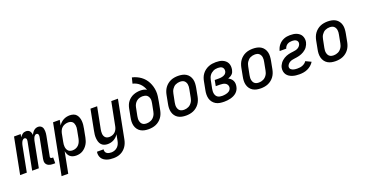

<svg xmlns="http://www.w3.org/2000/svg" viewBox="-54 -1586 5045 2653"><g transform="rotate(-20 2468.0 -259.0)"><path d="M498 12H464Q448 12 432.5 9.5Q417 7 403.5 1Q390 -5 379 -15.5Q368 -26 362.5 -40Q357 -54 357 -70Q357 -86 360 -102L419 -405Q420 -414 420 -423Q420 -432 417 -440Q414 -448 407 -452.5Q400 -457 391 -457Q382 -457 373.5 -451.5Q365 -446 358.5 -438Q352 -430 348.5 -421Q345 -412 341.5 -403Q338 -394 336 -385Q334 -376 332 -367L261 0H163L242 -405Q243 -414 243.5 -423Q244 -432 240.5 -440Q237 -448 230 -452.5Q223 -457 214 -457Q205 -457 196.5 -451.5Q188 -446 181.5 -438Q175 -430 171.5 -421Q168 -412 164.5 -403Q161 -394 159 -385Q157 -376 155 -367L84 0H-14L89 -530H187L178 -486Q186 -497 196 -508Q206 -519 217.5 -527Q229 -535 242 -538.5Q255 -542 268 -542Q284 -542 299 -536Q314 -530 322.5 -518Q331 -506 336 -491.5Q341 -477 341 -461Q350 -477 359.5 -491.5Q369 -506 382.5 -518Q396 -530 412.5 -536Q429 -542 445 -542Q462 -542 477 -535Q492 -528 501.5 -515.5Q511 -503 514.5 -487Q518 -471 519 -454.5Q520 -438 518 -420.5Q516 -403 513 -386L458 -102Q456 -96 456.5 -90.5Q457 -85 461 -81Q465 -77 470 -75Q475 -73 481 -73H498Z M519 210 663 -530H761L746 -453Q760 -474 778.5 -491.5Q797 -509 819 -520.5Q841 -532 864.5 -537Q888 -542 911 -542Q939 -542 964.5 -533.5Q990 -525 1006.5 -506Q1023 -487 1032 -462Q1041 -437 1043 -410.5Q1045 -384 1042.5 -356Q1040 -328 1034 -300L1011 -180Q1006 -156 998.5 -132.5Q991 -109 977.5 -86.5Q964 -64 945.5 -45Q927 -26 904.5 -12.5Q882 1 857 6.5Q832 12 808 12Q783 12 759.5 5Q736 -2 718.5 -17.5Q701 -33 691.5 -54.5Q682 -76 677 -100L617 210ZM786 -73Q809 -73 833 -82Q857 -91 874.5 -109.5Q892 -128 901.5 -150.5Q911 -173 916 -196L939 -316Q943 -333 944 -350Q945 -367 942.5 -383Q940 -399 934 -413.5Q928 -428 916.5 -438Q905 -448 889.5 -452.5Q874 -457 857 -457Q835 -457 812 -450Q789 -443 770 -427.5Q751 -412 740.5 -390.5Q730 -369 725 -347L702 -227Q698 -209 696.5 -191Q695 -173 697 -155.5Q699 -138 705.5 -122.5Q712 -107 723 -95.5Q734 -84 751 -78.5Q768 -73 786 -73Z M1281 222Q1255 222 1230.5 219Q1206 216 1183.5 208Q1161 200 1141.5 186.5Q1122 173 1110 153.5Q1098 134 1093.5 110Q1089 86 1094 60H1191Q1188 78 1194 94.5Q1200 111 1214 120.5Q1228 130 1245 133.5Q1262 137 1280 137Q1303 137 1327.5 128Q1352 119 1370.5 101Q1389 83 1399 60Q1409 37 1413 14L1430 -75Q1418 -55 1400 -38Q1382 -21 1360.5 -9.5Q1339 2 1316.5 7Q1294 12 1272 12Q1244 12 1219.5 3Q1195 -6 1178.5 -25Q1162 -44 1154.5 -69Q1147 -94 1145 -120.5Q1143 -147 1146 -174.5Q1149 -202 1155 -230L1213 -530H1311L1249 -214Q1246 -197 1244.5 -180.5Q1243 -164 1244.5 -148Q1246 -132 1252 -117.5Q1258 -103 1269 -92.5Q1280 -82 1295 -77.5Q1310 -73 1327 -73Q1348 -73 1370 -80.5Q1392 -88 1409.5 -104Q1427 -120 1437 -141Q1447 -162 1451 -183L1519 -530H1617L1508 30Q1503 56 1493.5 81Q1484 106 1468.5 129Q1453 152 1431 171Q1409 190 1383.5 201.5Q1358 213 1332 217.5Q1306 222 1281 222Z M1874 12Q1842 12 1812.5 6Q1783 0 1758 -15Q1733 -30 1716 -54Q1699 -78 1691.5 -106.5Q1684 -135 1685 -166.5Q1686 -198 1693 -230L1716 -350Q1721 -375 1730.5 -399.5Q1740 -424 1757 -446Q1774 -468 1796 -484.5Q1818 -501 1843 -511Q1868 -521 1894 -525.5Q1920 -530 1945 -530Q1970 -530 1994 -525Q2018 -520 2036 -507Q2028 -535 2013 -559Q1998 -583 1978 -602.5Q1958 -622 1932.5 -635.5Q1907 -649 1877 -656L1898 -740Q1932 -733 1964 -718.5Q1996 -704 2023.5 -684Q2051 -664 2073 -638Q2095 -612 2110.5 -581.5Q2126 -551 2135.5 -517.5Q2145 -484 2148 -448Q2151 -412 2146 -374.5Q2141 -337 2134 -300L2111 -180Q2106 -154 2096 -128Q2086 -102 2069.5 -79Q2053 -56 2030 -37.5Q2007 -19 1981 -8Q1955 3 1927.5 7.5Q1900 12 1874 12ZM1876 -73Q1892 -73 1908 -76.5Q1924 -80 1940 -87.5Q1956 -95 1969 -107Q1982 -119 1992 -134Q2002 -149 2007.5 -164.5Q2013 -180 2016 -196L2038 -308Q2041 -325 2042.5 -342Q2044 -359 2040.5 -375Q2037 -391 2029 -405Q2021 -419 2009 -428Q1997 -437 1980.5 -441Q1964 -445 1947 -445Q1924 -445 1901 -438.5Q1878 -432 1858.5 -416Q1839 -400 1827 -378Q1815 -356 1811 -334L1787 -214Q1784 -196 1782.5 -179Q1781 -162 1784 -146Q1787 -130 1794 -115.5Q1801 -101 1813.5 -91Q1826 -81 1842 -77Q1858 -73 1876 -73Z M2424 12Q2392 12 2362.5 6Q2333 0 2308 -15Q2283 -30 2266 -54Q2249 -78 2241.5 -106.5Q2234 -135 2235 -166.5Q2236 -198 2243 -230L2266 -350Q2271 -376 2281 -402Q2291 -428 2307.5 -451Q2324 -474 2347 -492.5Q2370 -511 2395.5 -522Q2421 -533 2448.5 -537.5Q2476 -542 2502 -542Q2534 -542 2564 -536Q2594 -530 2619 -515Q2644 -500 2661 -476Q2678 -452 2685.5 -423.5Q2693 -395 2691.5 -363.5Q2690 -332 2684 -300L2661 -180Q2656 -154 2646 -128Q2636 -102 2619.5 -79Q2603 -56 2580 -37.5Q2557 -19 2531 -8Q2505 3 2477.5 7.5Q2450 12 2424 12ZM2426 -73Q2442 -73 2458 -76.5Q2474 -80 2490 -87.5Q2506 -95 2519 -107Q2532 -119 2542 -134Q2552 -149 2557.5 -164.5Q2563 -180 2566 -196L2589 -316Q2593 -334 2594 -351Q2595 -368 2592.5 -384Q2590 -400 2582.5 -414.5Q2575 -429 2563 -439Q2551 -449 2535 -453Q2519 -457 2501 -457Q2485 -457 2468.5 -453.5Q2452 -450 2436 -442.5Q2420 -435 2407.5 -423Q2395 -411 2385 -396Q2375 -381 2369.5 -365.5Q2364 -350 2361 -334L2337 -214Q2334 -196 2332.5 -179Q2331 -162 2334 -146Q2337 -130 2344 -115.5Q2351 -101 2363.5 -91Q2376 -81 2392 -77Q2408 -73 2426 -73Z M2984 12Q2952 12 2920.5 7Q2889 2 2863.5 -13Q2838 -28 2819.5 -51.5Q2801 -75 2793 -104Q2785 -133 2785.5 -165Q2786 -197 2793 -230L2816 -350Q2821 -377 2831 -403Q2841 -429 2858.5 -452.5Q2876 -476 2900 -494Q2924 -512 2951 -523Q2978 -534 3005 -538Q3032 -542 3059 -542Q3084 -542 3109.5 -538.5Q3135 -535 3157 -525.5Q3179 -516 3197 -500.5Q3215 -485 3225.5 -464Q3236 -443 3238 -417.5Q3240 -392 3235 -366Q3232 -350 3225 -334Q3218 -318 3205 -305.5Q3192 -293 3176 -284.5Q3160 -276 3144 -270Q3164 -261 3179.5 -246.5Q3195 -232 3204.5 -213Q3214 -194 3215.5 -171.5Q3217 -149 3212 -126Q3208 -103 3196 -81Q3184 -59 3165 -42.5Q3146 -26 3123.5 -15.5Q3101 -5 3077.5 1Q3054 7 3030.5 9.5Q3007 12 2984 12ZM2986 -73Q2999 -73 3012 -74.5Q3025 -76 3038 -78.5Q3051 -81 3064.5 -86Q3078 -91 3089 -99Q3100 -107 3107.5 -119Q3115 -131 3118 -144Q3122 -165 3113 -184Q3104 -203 3087 -213Q3070 -223 3049.5 -226.5Q3029 -230 3007 -230H2946L2962 -315H3023Q3035 -315 3046.5 -316Q3058 -317 3069.5 -319.5Q3081 -322 3093 -326.5Q3105 -331 3115 -339Q3125 -347 3131.5 -358Q3138 -369 3140 -381Q3143 -398 3138 -414Q3133 -430 3121 -440Q3109 -450 3092.5 -453.5Q3076 -457 3059 -457Q3042 -457 3024.5 -454Q3007 -451 2991.5 -443.5Q2976 -436 2961.5 -424.5Q2947 -413 2936.5 -398Q2926 -383 2920 -366.5Q2914 -350 2911 -334L2887 -214Q2884 -196 2883 -178Q2882 -160 2885.5 -143Q2889 -126 2897.5 -112Q2906 -98 2919.5 -89Q2933 -80 2950.5 -76.5Q2968 -73 2986 -73Z M3524 12Q3492 12 3462.5 6Q3433 0 3408 -15Q3383 -30 3366 -54Q3349 -78 3341.5 -106.5Q3334 -135 3335 -166.5Q3336 -198 3343 -230L3366 -350Q3371 -376 3381 -402Q3391 -428 3407.5 -451Q3424 -474 3447 -492.5Q3470 -511 3495.5 -522Q3521 -533 3548.5 -537.5Q3576 -542 3602 -542Q3634 -542 3664 -536Q3694 -530 3719 -515Q3744 -500 3761 -476Q3778 -452 3785.5 -423.5Q3793 -395 3791.5 -363.5Q3790 -332 3784 -300L3761 -180Q3756 -154 3746 -128Q3736 -102 3719.5 -79Q3703 -56 3680 -37.5Q3657 -19 3631 -8Q3605 3 3577.5 7.5Q3550 12 3524 12ZM3526 -73Q3542 -73 3558 -76.5Q3574 -80 3590 -87.5Q3606 -95 3619 -107Q3632 -119 3642 -134Q3652 -149 3657.5 -164.5Q3663 -180 3666 -196L3689 -316Q3693 -334 3694 -351Q3695 -368 3692.5 -384Q3690 -400 3682.5 -414.5Q3675 -429 3663 -439Q3651 -449 3635 -453Q3619 -457 3601 -457Q3585 -457 3568.5 -453.5Q3552 -450 3536 -442.5Q3520 -435 3507.5 -423Q3495 -411 3485 -396Q3475 -381 3469.5 -365.5Q3464 -350 3461 -334L3437 -214Q3434 -196 3432.5 -179Q3431 -162 3434 -146Q3437 -130 3444 -115.5Q3451 -101 3463.5 -91Q3476 -81 3492 -77Q3508 -73 3526 -73Z M4092 12Q4065 12 4039 9Q4013 6 3988.5 -2Q3964 -10 3943 -23.5Q3922 -37 3908 -57Q3894 -77 3889 -103Q3884 -129 3889 -156Q3892 -173 3900 -190Q3908 -207 3919.5 -222.5Q3931 -238 3945.5 -250.5Q3960 -263 3976 -273Q3992 -283 4009.5 -290Q4027 -297 4044.5 -301.5Q4062 -306 4079.5 -308.5Q4097 -311 4115 -313Q4133 -315 4151 -319Q4169 -323 4185 -332Q4201 -341 4213.5 -356.5Q4226 -372 4229 -389Q4233 -406 4227 -420Q4221 -434 4208.5 -442.5Q4196 -451 4181 -454Q4166 -457 4150 -457Q4133 -457 4115 -453.5Q4097 -450 4081.5 -441Q4066 -432 4054.5 -416.5Q4043 -401 4039 -384H3942Q3947 -407 3957 -428.5Q3967 -450 3982.5 -469Q3998 -488 4017.5 -502.5Q4037 -517 4059.5 -526Q4082 -535 4104.5 -538.5Q4127 -542 4149 -542Q4174 -542 4198.5 -539Q4223 -536 4245 -527Q4267 -518 4285 -503.5Q4303 -489 4313.5 -469Q4324 -449 4327.5 -424.5Q4331 -400 4326 -375Q4322 -358 4314.5 -341Q4307 -324 4296 -308.5Q4285 -293 4270.5 -280.5Q4256 -268 4240 -258Q4224 -248 4206.5 -241Q4189 -234 4171.5 -229Q4154 -224 4136 -221.5Q4118 -219 4100.5 -216.5Q4083 -214 4065.5 -210.5Q4048 -207 4031.5 -198Q4015 -189 4002 -174Q3989 -159 3985 -142Q3983 -129 3986.5 -117.5Q3990 -106 3999 -98Q4008 -90 4019 -85Q4030 -80 4042 -77.5Q4054 -75 4067 -74Q4080 -73 4093 -73Q4111 -73 4129.5 -75.5Q4148 -78 4166 -85Q4184 -92 4200 -104Q4216 -116 4226 -132L4306 -94Q4290 -67 4265 -45.5Q4240 -24 4211 -11Q4182 2 4152 7Q4122 12 4092 12Z M4624 12Q4592 12 4562.5 6Q4533 0 4508 -15Q4483 -30 4466 -54Q4449 -78 4441.5 -106.5Q4434 -135 4435 -166.5Q4436 -198 4443 -230L4466 -350Q4471 -376 4481 -402Q4491 -428 4507.5 -451Q4524 -474 4547 -492.5Q4570 -511 4595.5 -522Q4621 -533 4648.5 -537.5Q4676 -542 4702 -542Q4734 -542 4764 -536Q4794 -530 4819 -515Q4844 -500 4861 -476Q4878 -452 4885.5 -423.5Q4893 -395 4891.5 -363.5Q4890 -332 4884 -300L4861 -180Q4856 -154 4846 -128Q4836 -102 4819.5 -79Q4803 -56 4780 -37.5Q4757 -19 4731 -8Q4705 3 4677.5 7.5Q4650 12 4624 12ZM4626 -73Q4642 -73 4658 -76.5Q4674 -80 4690 -87.5Q4706 -95 4719 -107Q4732 -119 4742 -134Q4752 -149 4757.5 -164.5Q4763 -180 4766 -196L4789 -316Q4793 -334 4794 -351Q4795 -368 4792.5 -384Q4790 -400 4782.5 -414.5Q4775 -429 4763 -439Q4751 -449 4735 -453Q4719 -457 4701 -457Q4685 -457 4668.5 -453.5Q4652 -450 4636 -442.5Q4620 -435 4607.5 -423Q4595 -411 4585 -396Q4575 -381 4569.5 -365.5Q4564 -350 4561 -334L4537 -214Q4534 -196 4532.5 -179Q4531 -162 4534 -146Q4537 -130 4544 -115.5Q4551 -101 4563.5 -91Q4576 -81 4592 -77Q4608 -73 4626 -73Z"/></g></svg>

Font: Lode Dark Term
Style: Bold Italic
Weight: 700
Italic angle: -11°
Monospace: yes
Designer: Belleve Invis
Foundry: Belleve Invis
Version: Version 29.2.0